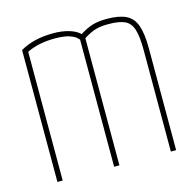

<svg xmlns="http://www.w3.org/2000/svg" viewBox="-84 -617 717 703"><g transform="rotate(-15 275.0 -265.0)"><path d="M50 0V-500Q76 -515 107 -522.5Q138 -530 177 -530Q209 -530 235.5 -522Q262 -514 276 -500Q303 -517 325 -523.5Q347 -530 379 -530Q425 -530 451.5 -517Q478 -504 489 -472.5Q500 -441 500 -386V0H480V-386Q480 -436 471.5 -463Q463 -490 441.5 -500Q420 -510 379 -510Q351 -510 331.5 -504.5Q312 -499 285 -482V0H265V-482Q265 -482 257.5 -489.5Q250 -497 230.5 -503.5Q211 -510 176 -510Q114 -510 70 -488V0Z"/></g></svg>

Font: M PLUS Code Latin SemiExpanded Thin
Style: Regular
Weight: 250
Width: 6
Designer: Coji Morishita
Foundry: UNDERFOREST DESIGN
Version: Version 1.002; ttfautohint (v1.8.3)